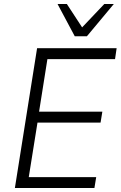

<svg xmlns="http://www.w3.org/2000/svg" viewBox="-20 -948 608 968"><path d="M55 0 167 -705H568L560 -650H219L177 -385H496L487 -330H169L125 -55H465L456 0ZM357 -765 270 -928H317L394 -810L506 -928H554L418 -765Z"/></svg>

Font: Nunito Sans 10pt SemiCondensed Light
Style: Italic
Weight: 300
Width: 4
Italic angle: -9°
Designer: Vernon Adams
Foundry: Vernon Adams
Version: Version 3.101;gftools[0.9.27]